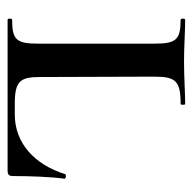

<svg xmlns="http://www.w3.org/2000/svg" viewBox="-21 -487 508 506"><g transform="rotate(90 233.0 -234.0)"><path d="M182 -386C182 -443 193 -456 254 -456C257 -456 257 -468 254 -468C224 -468 185 -465 142 -465C101 -465 63 -468 32 -468C28 -468 28 -456 32 -456C85 -456 95 -444 95 -387V-81C95 -23 85 -12 32 -12C28 -12 28 0 32 0H429C441 0 444 -4 444 -15C444 -58 446 -115 451 -150C451 -154 440 -155 439 -152C414 -71 357 -19 282 -19H253C194 -19 183 -33 183 -85Z"/></g></svg>

Font: Cormorant SC Semi
Style: Regular
Weight: 600
Designer: Christian Thalmann (Catharsis Fonts)
Version: Version 1.000;PS 001.000;hotconv 1.0.70;makeotf.lib2.5.58329